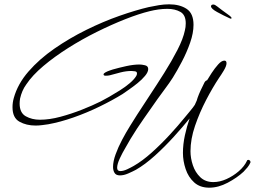

<svg xmlns="http://www.w3.org/2000/svg" viewBox="-20 -671 1181 890"><path d="M950 199Q907 199 880 174.5Q853 150 840.5 112.5Q828 75 828 38Q828 -2 837 -43.5Q846 -85 859 -122Q829 -85 786.5 -38Q744 9 698 50.5Q652 92 610 116Q595 124 574.5 133Q554 142 536 142Q518 142 511 130.5Q504 119 504 103Q504 77 516 44Q528 11 546 -23Q564 -57 583 -87.5Q602 -118 616 -140Q639 -176 672.5 -226.5Q706 -277 741 -332.5Q776 -388 802.5 -439.5Q829 -491 837 -530Q841 -545 841 -563Q841 -602 816 -616Q791 -630 756 -630Q735 -630 714 -627Q693 -624 673 -619Q624 -607 560.5 -582Q497 -557 428.5 -523Q360 -489 296 -448.5Q232 -408 181 -365Q130 -322 102 -280Q91 -265 84 -248.5Q77 -232 73 -214Q72 -208 71.5 -202Q71 -196 71 -191Q71 -148 99.5 -132Q128 -116 165 -116Q209 -116 259.5 -129.5Q310 -143 359.5 -162.5Q409 -182 447 -201Q463 -209 486.5 -222.5Q510 -236 535.5 -252Q561 -268 581.5 -285.5Q602 -303 611 -318Q613 -321 614 -324Q615 -327 615 -331Q615 -339 605.5 -340.5Q596 -342 590 -342Q565 -342 539.5 -335.5Q514 -329 489 -322Q485 -321 480 -320.5Q475 -320 470 -320Q460 -320 460 -326Q460 -331 469.5 -336Q479 -341 489.5 -344.5Q500 -348 503 -349Q531 -357 565 -364.5Q599 -372 627 -372Q637 -372 652 -368.5Q667 -365 667 -351Q667 -337 652.5 -319.5Q638 -302 617.5 -285.5Q597 -269 577.5 -255.5Q558 -242 548 -235Q501 -206 441.5 -177Q382 -148 320.5 -126.5Q259 -105 204 -95Q190 -93 175 -91Q160 -89 145 -89Q102 -89 70 -107Q38 -125 38 -174Q38 -196 44 -217Q62 -282 112 -339.5Q162 -397 232 -445.5Q302 -494 380 -532.5Q458 -571 533.5 -597.5Q609 -624 669 -638Q692 -643 716.5 -647Q741 -651 764 -651Q813 -651 845 -630Q877 -609 877 -556Q877 -518 861.5 -473.5Q846 -429 823.5 -386Q801 -343 781 -311Q765 -286 746.5 -261.5Q728 -237 711 -213Q679 -167 646.5 -121Q614 -75 585 -27Q577 -12 562 13Q547 38 535 64Q523 90 523 107Q523 122 538 122Q552 122 570 113.5Q588 105 600 98Q640 75 683.5 36Q727 -3 767 -46.5Q807 -90 836 -126Q845 -137 860.5 -155.5Q876 -174 883 -185Q885 -189 887.5 -195Q890 -201 892 -205Q893 -208 894 -211.5Q895 -215 896 -218Q902 -235 910 -252Q918 -269 926 -285Q928 -290 931.5 -294Q935 -298 940 -299Q947 -311 961 -332.5Q975 -354 991 -372Q1007 -390 1020 -390Q1030 -390 1030 -378Q1030 -365 1017 -343.5Q1004 -322 996 -311Q966 -266 935.5 -207.5Q905 -149 884 -87.5Q863 -26 863 30Q863 62 874 95Q885 128 908.5 150.5Q932 173 969 173Q999 173 1030 159Q1061 145 1087 122.5Q1113 100 1125 74Q1126 70 1131 70Q1134 70 1137.5 72.5Q1141 75 1141 80V82Q1136 94 1127 105Q1118 116 1109 125Q1079 153 1035.5 176Q992 199 950 199ZM1047 -585Q1014 -600 986 -615.5Q958 -631 958 -642Q958 -645 961 -648Q964 -650 969 -650Q976 -650 987 -641Q997 -633 1010.5 -623Q1024 -613 1036 -604.5Q1048 -596 1050 -593Q1053 -592 1053 -587Q1053 -583 1047 -585Z"/></svg>

Font: Sassy Frass
Style: Regular
Weight: 400
Designer: Robert E. Leuschke
Foundry: Robert E. Leuschke
Version: Version 1.010; ttfautohint (v1.8.3)